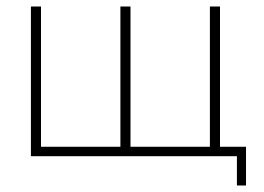

<svg xmlns="http://www.w3.org/2000/svg" viewBox="-20 -480 811 590"><path d="M381 -29V-460H350V-29H106V-460H75V0H708V90H736V-29H656V-460H625V-29Z"/></svg>

Font: Jost ExtraLight
Style: Regular
Weight: 250
Version: Version 3.710